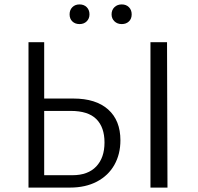

<svg xmlns="http://www.w3.org/2000/svg" viewBox="-20 -849 894 869"><path d="M109 -658H180V-403H312Q414 -403 469.5 -353.5Q525 -304 525 -214Q525 -151 497.5 -102.5Q470 -54 418.5 -27Q367 0 297 0H109ZM661 -658H736L738 0H661ZM295 -784Q295 -804 307.5 -816.5Q320 -829 340 -829Q360 -829 372.5 -816.5Q385 -804 385 -784Q385 -765 372.5 -752.5Q360 -740 340 -740Q320 -740 307.5 -752Q295 -764 295 -784ZM485 -784Q485 -804 498 -816.5Q511 -829 531 -829Q551 -829 563.5 -816.5Q576 -804 576 -784Q576 -764 563.5 -752Q551 -740 531 -740Q511 -740 498 -752.5Q485 -765 485 -784ZM308 -56Q378 -56 415.5 -95.5Q453 -135 453 -204Q453 -273 416 -310Q379 -347 300 -347H180V-56Z"/></svg>

Font: LXGW Bright GB
Style: Regular
Weight: 400
Designer: Christian Thalmann (Catharsis Fonts)
Foundry: LXGW / Christian Thalmann (Catharsis Fonts) / Fontworks Inc.
Version: Version 5.510